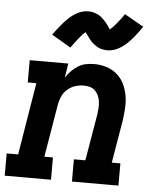

<svg xmlns="http://www.w3.org/2000/svg" viewBox="-58 -822 713 868"><g transform="rotate(5 298.0 -387.5)"><path d="M-4 0V-101H48L102 -429H63V-530H238L228 -465Q238 -481 252 -495.5Q266 -510 283 -520.5Q300 -531 319 -534.5Q338 -538 356 -538Q385 -538 411.5 -529.5Q438 -521 458.5 -503.5Q479 -486 491 -462Q503 -438 508 -410.5Q513 -383 511.5 -354.5Q510 -326 506 -297L473 -101H512V0H301V-101H353L389 -313Q391 -328 392 -342.5Q393 -357 391 -371Q389 -385 383.5 -397.5Q378 -410 368.5 -419.5Q359 -429 345.5 -433Q332 -437 317 -437Q297 -437 278 -431Q259 -425 243 -411Q227 -397 218.5 -378Q210 -359 207 -340L167 -101H206V0ZM241 -603 154 -654Q164 -667 172.5 -678.5Q181 -690 189 -699.5Q197 -709 205 -717.5Q213 -726 220.5 -733Q228 -740 239 -748Q250 -756 260.5 -761.5Q271 -767 283.5 -770Q296 -773 307 -773Q313 -773 319 -772.5Q325 -772 330.5 -770.5Q336 -769 341.5 -767Q347 -765 352.5 -762.5Q358 -760 361.5 -757.5Q365 -755 370 -750.5Q375 -746 379.5 -741.5Q384 -737 387.5 -733Q391 -729 394 -725Q397 -721 399.5 -717.5Q402 -714 405.5 -709Q409 -704 412 -700Q420 -707 426 -713.5Q432 -720 439.5 -729Q447 -738 456 -749.5Q465 -761 474 -775L561 -725Q552 -712 543.5 -700.5Q535 -689 527 -679Q519 -669 511 -660.5Q503 -652 495.5 -645Q488 -638 477 -630Q466 -622 455 -616.5Q444 -611 432 -608Q420 -605 408 -605Q402 -605 396 -606Q390 -607 384.5 -608Q379 -609 373.5 -611Q368 -613 363 -616Q358 -619 354.5 -621.5Q351 -624 345.5 -628Q340 -632 336 -636.5Q332 -641 328.5 -645Q325 -649 322 -653Q319 -657 316.5 -661Q314 -665 310 -670Q306 -675 304 -678Q296 -672 289.5 -665Q283 -658 276 -649Q269 -640 260 -628.5Q251 -617 241 -603Z"/></g></svg>

Font: Iosevka Curly Slab ExObl
Style: Bold
Weight: 700
Width: 7
Italic angle: -9°
Monospace: yes
Designer: Belleve Invis
Foundry: Belleve Invis
Version: Version 11.0.0; ttfautohint (v1.8.3)